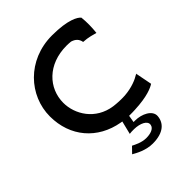

<svg xmlns="http://www.w3.org/2000/svg" viewBox="-256 -845 1217 1217"><g transform="rotate(-45 352.0 -236.5)"><path d="M627 -153C600 -136 551 -114 483 -109C447 -107 414 -109 383 -113C245 -133 175 -249 175 -352C175 -482 277 -594 446 -594C458 -594 470 -593 483 -592H484L487 -591C515 -582 532 -565 537 -536C581 -534 618 -522 637 -517C642 -562 643 -609 638 -653C623 -671 570 -705 427 -705C204 -705 54 -536 54 -351C54 -170 168 -37 344 -6L356 -4L334 85C344 84 358 82 375 83C427 84 475 105 468 139C463 167 427 178 390 178C347 178 309 157 291 148L253 187C279 202 332 232 394 232C493 232 535 186 539 130C542 80 476 49 418 49H404L412 1H422C437 1 451 1 466 0C581 -5 633 -30 654 -44L632 -157C632 -157 630 -154 629 -153Z"/></g></svg>

Font: Bluebird
Style: LiExt
Weight: 300
Designer: Jasper
Foundry: Cannot Into Space Fonts
Version: Version 0.98